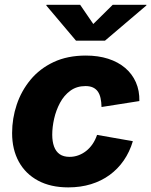

<svg xmlns="http://www.w3.org/2000/svg" viewBox="-20 -790 645 820"><path d="M271.5 10.3Q196.3 10.3 142.6 -18.6Q88.9 -47.4 60.3 -99.6Q31.7 -151.9 31.7 -221.7Q31.7 -284.2 51.5 -343.3Q71.3 -402.3 110.6 -449.7Q149.9 -497.1 209 -524.9Q268.1 -552.7 346.7 -552.7Q399.4 -552.7 441.9 -539.1Q484.4 -525.4 514.4 -500Q544.4 -474.6 560.3 -438.7Q576.2 -402.8 575.2 -358.4L413.6 -333Q413.1 -354.5 409.4 -371.1Q405.8 -387.7 397.7 -399.2Q389.6 -410.6 376.7 -416.5Q363.8 -422.4 345.2 -422.4Q307.6 -422.4 280.5 -402.6Q253.4 -382.8 236.3 -350.8Q219.2 -318.8 211.2 -283Q203.1 -247.1 203.1 -214.8Q203.1 -185.5 210.9 -164.1Q218.8 -142.6 235.1 -131.3Q251.5 -120.1 277.3 -120.1Q296.4 -120.1 314.2 -126.5Q332 -132.8 347.4 -144.8Q362.8 -156.7 375 -174.3Q387.2 -191.9 394.5 -213.9L547.4 -187Q533.7 -141.1 508.5 -104.7Q483.4 -68.4 448.2 -42.7Q413.1 -17.1 368.7 -3.4Q324.2 10.3 271.5 10.3ZM322.3 -769.5 378.4 -687.5 461.4 -769.5H605.5L605 -766.6L428.2 -616.2H304.7L177.7 -766.6L178.7 -769.5Z"/></svg>

Font: Inter ExtraBold
Style: Italic
Weight: 800
Italic angle: -9.3988°
Designer: Rasmus Andersson
Foundry: rsms
Version: Version 4.001;git-66647c0bb